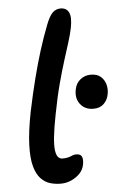

<svg xmlns="http://www.w3.org/2000/svg" viewBox="-54 -799 532 848"><g transform="rotate(-5 211.5 -374.5)"><path d="M354 -306Q316 -306 295.5 -332.5Q275 -359 283 -398Q288 -425 308 -441Q328 -457 354 -457Q383 -457 399 -442.5Q415 -428 420.5 -406.5Q426 -385 421 -363Q417 -340 400 -323Q383 -306 354 -306ZM181 11Q157 11 134.5 4.5Q112 -2 93.5 -21Q75 -40 65 -76Q55 -112 57 -171Q59 -230 76 -317Q93 -398 109.5 -462.5Q126 -527 143.5 -583Q161 -639 182 -693Q196 -730 211 -745Q226 -760 247 -760Q273 -760 283.5 -739Q294 -718 285 -671Q279 -642 268.5 -608.5Q258 -575 244.5 -532.5Q231 -490 215.5 -432.5Q200 -375 185 -297Q173 -236 169 -197.5Q165 -159 168 -137.5Q171 -116 179 -107.5Q187 -99 198 -99Q214 -99 224.5 -102Q235 -105 242.5 -108.5Q250 -112 259 -112Q280 -112 285 -98.5Q290 -85 286 -65Q282 -42 266 -25.5Q250 -9 228 1Q206 11 181 11Z"/></g></svg>

Font: Shantell Sans Medium
Style: Italic
Weight: 500
Italic angle: -11°
Designer: Stephen Nixon, Anya Danilova, Shantell Martin
Foundry: Arrow Type
Version: Version 1.011;[c5ecc13dd]